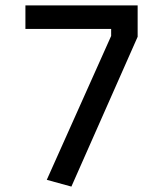

<svg xmlns="http://www.w3.org/2000/svg" viewBox="-20 -680 599 710"><path d="M244 10 153 -15 391 -547V-573H74V-660H489V-544Z"/></svg>

Font: Cairo Play SemiBold
Style: Regular
Weight: 600
Designer: Mohamed Gaber, Accademia di Belle Arti di Urbino
Foundry: Kief Type Foundry, Accademia di Belle Arti di Urbino
Version: Version 3.130;gftools[0.9.24]